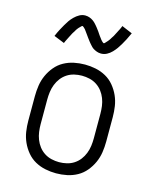

<svg xmlns="http://www.w3.org/2000/svg" viewBox="-115 -830 729 914"><g transform="rotate(15 250.0 -373.0)"><path d="M250 8Q223 8 196.5 2.5Q170 -3 146.5 -16Q123 -29 105.5 -50Q88 -71 77 -95.5Q66 -120 62 -146.5Q58 -173 58 -200V-320Q58 -347 62 -373.5Q66 -400 77 -424.5Q88 -449 105.5 -470Q123 -491 146.5 -504Q170 -517 196.5 -522.5Q223 -528 250 -528Q277 -528 303.5 -522.5Q330 -517 353.5 -504Q377 -491 394.5 -470Q412 -449 423 -424.5Q434 -400 438 -373.5Q442 -347 442 -320V-200Q442 -173 438 -146.5Q434 -120 423 -95.5Q412 -71 394.5 -50Q377 -29 353.5 -16Q330 -3 303.5 2.5Q277 8 250 8ZM250 -47Q269 -47 288 -51.5Q307 -56 323 -66.5Q339 -77 350.5 -92Q362 -107 369 -125Q376 -143 378.5 -162Q381 -181 381 -200V-320Q381 -339 378.5 -358Q376 -377 369 -395Q362 -413 350.5 -428Q339 -443 323 -453.5Q307 -464 288 -468.5Q269 -473 250 -473Q231 -473 212 -468.5Q193 -464 177 -453.5Q161 -443 149.5 -428Q138 -413 131 -395Q124 -377 121.5 -358Q119 -339 119 -320V-200Q119 -181 121.5 -162Q124 -143 131 -125Q138 -107 149.5 -92Q161 -77 177 -66.5Q193 -56 212 -51.5Q231 -47 250 -47ZM309 -598Q303 -598 298 -599Q293 -600 288.5 -601.5Q284 -603 279 -605.5Q274 -608 270 -610.5Q266 -613 262.5 -616.5Q259 -620 255.5 -624Q252 -628 248.5 -632Q245 -636 242 -640Q239 -644 236 -648Q233 -652 230 -656Q227 -660 224 -664.5Q221 -669 217.5 -673.5Q214 -678 211 -682.5Q208 -687 205.5 -690Q203 -693 198 -697.5Q193 -702 192 -702Q188 -702 186 -699.5Q184 -697 181 -694.5Q178 -692 175 -688.5Q172 -685 170.5 -683Q169 -681 167.5 -679Q166 -677 164.5 -674.5Q163 -672 161.5 -669Q160 -666 158 -663.5Q156 -661 154 -657.5Q152 -654 150.5 -651Q149 -648 147 -644Q145 -640 143 -636.5Q141 -633 139 -628.5Q137 -624 134.5 -619.5Q132 -615 130 -610.5Q128 -606 126 -601L74 -622Q82 -641 90 -656Q98 -671 105.5 -684Q113 -697 120 -707Q127 -717 138 -728Q149 -739 162.5 -746.5Q176 -754 191 -754Q197 -754 202 -753Q207 -752 211.5 -750.5Q216 -749 221 -746.5Q226 -744 230 -741Q234 -738 237.5 -735Q241 -732 244.5 -728Q248 -724 251.5 -720Q255 -716 258 -712Q261 -708 264 -704Q267 -700 270 -696Q273 -692 276 -687Q279 -682 282.5 -677.5Q286 -673 289 -669Q292 -665 294.5 -661.5Q297 -658 302 -653.5Q307 -649 308 -649Q312 -649 314 -651.5Q316 -654 319 -657Q322 -660 325 -663.5Q328 -667 329.5 -669Q331 -671 332.5 -673Q334 -675 335.5 -677.5Q337 -680 338.5 -682.5Q340 -685 342 -688Q344 -691 346 -694Q348 -697 349.5 -700.5Q351 -704 353 -707.5Q355 -711 357 -715Q359 -719 361 -723Q363 -727 365.5 -731.5Q368 -736 370 -741Q372 -746 374 -751L426 -729Q418 -711 410 -695.5Q402 -680 394.5 -667.5Q387 -655 380 -645Q373 -635 362 -623.5Q351 -612 337.5 -605Q324 -598 309 -598Z"/></g></svg>

Font: Iosevka Fixed Light
Style: Regular
Weight: 300
Monospace: yes
Designer: Belleve Invis
Foundry: Belleve Invis
Version: Version 32.3.0